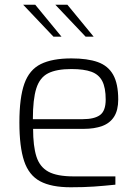

<svg xmlns="http://www.w3.org/2000/svg" viewBox="-20 -786 582 812"><path d="M279 6Q197 6 149.5 -19.5Q102 -45 82 -105Q62 -165 62 -268Q62 -373 83 -432Q104 -491 152.5 -515Q201 -539 282 -539Q350 -539 393.5 -523.5Q437 -508 458.5 -470Q480 -432 480 -365Q480 -320 462.5 -292.5Q445 -265 412 -253Q379 -241 334 -241H120Q120 -168 134 -124Q148 -80 184.5 -60Q221 -40 292 -40H468V-5Q420 0 377.5 3Q335 6 279 6ZM119 -282H330Q379 -282 403 -299.5Q427 -317 427 -365Q427 -415 412.5 -443Q398 -471 366.5 -482.5Q335 -494 282 -494Q219 -494 183.5 -476Q148 -458 133.5 -412Q119 -366 119 -282ZM342 -631 214 -766H265L376 -631ZM206 -631 78 -766H129L240 -631Z"/></svg>

Font: Exo Thin Light
Style: Regular
Weight: 300
Version: Version 2.000